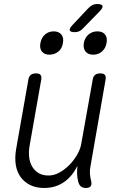

<svg xmlns="http://www.w3.org/2000/svg" viewBox="-20 -925 640 955"><path d="M407 10Q391 10 382 2Q373 -6 369 -22Q364 -41 363.5 -60Q363 -79 365 -100Q339 -47 297 -18.5Q255 10 200 10Q160 10 130.5 -4.5Q101 -19 82.5 -44.5Q64 -70 58.5 -105Q53 -140 60 -182L121 -528Q123 -544 132.5 -552Q142 -560 159 -560Q176 -560 182 -552Q188 -544 185 -528L127 -199Q122 -170 125 -143.5Q128 -117 140 -96.5Q152 -76 172 -64Q192 -52 222 -52Q249 -52 276 -67Q303 -82 325.5 -105Q348 -128 364 -156Q380 -184 384 -209L441 -528Q443 -544 452.5 -552Q462 -560 479 -560Q496 -560 502 -552Q508 -544 505 -528L430 -98Q426 -79 427.5 -59.5Q429 -40 434 -22Q437 -6 430.5 2Q424 10 407 10ZM352 -765Q330 -765 327 -774Q324 -783 341 -801L420 -885Q430 -895 440 -900Q450 -905 462 -905Q487 -905 490 -895.5Q493 -886 474 -867L392 -783Q384 -774 374 -769.5Q364 -765 352 -765ZM444 -653Q418 -653 405.5 -668.5Q393 -684 397 -711Q402 -738 420.5 -753.5Q439 -769 465 -769Q490 -769 502.5 -753.5Q515 -738 510 -711Q505 -684 487 -668.5Q469 -653 444 -653ZM226 -653Q201 -653 188.5 -668.5Q176 -684 181 -711Q186 -738 204 -753.5Q222 -769 247 -769Q272 -769 285 -753.5Q298 -738 293 -711Q289 -684 270 -668.5Q251 -653 226 -653Z"/></svg>

Font: Maple Mono ExtraLight
Style: Italic
Weight: 275
Italic angle: -10°
Monospace: yes
Designer: subframe7536
Version: Version 7.000